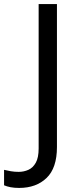

<svg xmlns="http://www.w3.org/2000/svg" viewBox="-98 -734 391 944"><path d="M-4 190Q-28 190 -46 186.5Q-64 183 -78 177V101Q-62 105 -44 108Q-26 111 -6 111Q19 111 41.5 101Q64 91 78 66Q92 41 92 -4V-714H182V-11Q182 92 131 141Q80 190 -4 190Z"/></svg>

Font: Noto Sans NKo
Style: Regular
Weight: 400
Designer: Monotype Design Team
Foundry: Monotype Imaging Inc.
Version: Version 2.003; ttfautohint (v1.8.4.7-5d5b)